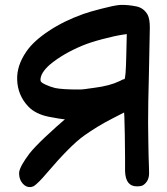

<svg xmlns="http://www.w3.org/2000/svg" viewBox="-20 -833 683 783"><path d="M490 -135Q492 -73 538 -73Q556 -73 564 -78Q588 -94 588 -127Q588 -133 587.5 -151Q587 -169 586 -197Q585 -225 585 -250Q585 -261 584.5 -288.5Q584 -316 584 -332Q584 -415 587 -517Q591 -701 591 -720Q591 -756 582 -773Q566 -801 535.5 -807Q505 -813 480 -813Q468 -813 462 -812Q443 -810 394 -797.5Q345 -785 320 -776Q241 -748 178.5 -706.5Q116 -665 87 -622Q48 -565 50 -508Q52 -444 96 -398Q125 -368 178 -357Q266 -339 321 -345Q398 -353 441 -365Q484 -377 486 -377Q487 -377 489 -283L490 -191ZM497 -694 495 -608Q493 -510 487 -510Q481 -510 467 -502Q428 -483 365 -475Q357 -474 346.5 -472.5Q336 -471 329 -470Q322 -469 320 -469Q315 -468 298 -468Q235 -468 205 -474Q185 -479 166.5 -487.5Q148 -496 146 -502Q145 -504 145 -507Q145 -536 184 -570Q237 -614 316 -647Q347 -660 398 -673.5Q449 -687 483 -692ZM520 -462Q450 -487 440 -485Q398 -478 269.5 -368Q141 -258 101 -208Q61 -155 58 -130V-122Q59 -100 72.5 -84.5Q86 -69 104 -70Q108 -70 118 -74Q137 -87 169 -125Q267 -240 322.5 -279.5Q378 -319 437 -349Q514 -390 522 -390Q518 -427 520 -462Z"/></svg>

Font: Chanighter Handwriting Cyr
Style: Regular
Weight: 400
Designer: Sin Chanighter
Version: Version 001.001